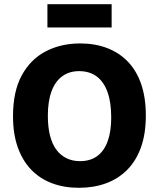

<svg xmlns="http://www.w3.org/2000/svg" viewBox="-20 -881 758 915"><path d="M356 14Q285 14 227 -8Q169 -30 128 -73Q87 -116 64.5 -179.5Q42 -243 42 -327Q42 -445 83.5 -521.5Q125 -598 197.5 -636Q270 -674 362 -674Q433 -674 490.5 -652Q548 -630 589.5 -587Q631 -544 653 -479.5Q675 -415 675 -331Q675 -244 652 -179.5Q629 -115 586.5 -72Q544 -29 485.5 -7.5Q427 14 356 14ZM361 -113Q410 -113 443 -137Q476 -161 493 -207.5Q510 -254 510 -321Q510 -393 492.5 -442Q475 -491 441 -516.5Q407 -542 357 -542Q310 -542 276.5 -517.5Q243 -493 225.5 -445.5Q208 -398 208 -329Q208 -277 218 -236.5Q228 -196 247.5 -169Q267 -142 296 -127.5Q325 -113 361 -113ZM206 -750V-861H512V-750Z"/></svg>

Font: Bricolage Grotesque 24pt ExtraBold
Style: Regular
Weight: 800
Designer: Mathieu Triay
Foundry: Atelier Triay
Version: Version 1.001;gftools[0.9.33.dev8+g029e19f]